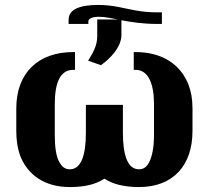

<svg xmlns="http://www.w3.org/2000/svg" viewBox="-20 -748 848 778"><path d="M46 -217C46 -180 51 -147 61 -119C90 -42 158 10 263 10C328 10 371 -3 403 -24C433 -4 479 10 543 10C683 10 760 -79 760 -217V-310C760 -347 754 -379 743 -407C711 -486 639 -537 529 -537H522V-465H529C580 -465 604 -411 604 -326V-201C604 -150 596 -113 585 -92C574 -70 561 -62 543 -62C496 -62 478 -122 478 -210V-323H328V-210C328 -127 312 -62 263 -62C245 -62 232 -70 220 -92C208 -113 202 -150 202 -201V-326C202 -413 224 -465 277 -465H284V-537H277C133 -537 46 -451 46 -309ZM258 -651H338V-662C338 -670 349 -680 380 -680C408 -680 434 -673 459 -669H374V-602C374 -560 355 -532 337 -502L389 -484C408 -497 429 -516 444 -536C456 -552 472 -577 472 -606V-666C514 -658 560 -651 617 -651H636V-698H618C583 -698 555 -701 528 -706C482 -714 439 -728 378 -728C307 -728 258 -712 258 -668Z"/></svg>

Font: Aerodynamic
Style: Bd
Weight: 500
Designer: Google
Version: Version 2.000980; 2014